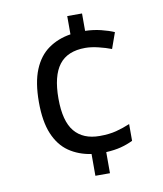

<svg xmlns="http://www.w3.org/2000/svg" viewBox="-83 -791 737 869"><g transform="rotate(-10 286.0 -357.0)"><path d="M353 -644Q391 -643 425.5 -634.5Q460 -626 485 -615L459 -542Q433 -552 400 -560Q367 -568 340 -568Q258 -568 219.5 -517.5Q181 -467 181 -363Q181 -259 220.5 -211.5Q260 -164 336 -164Q380 -164 412.5 -172.5Q445 -181 476 -194V-117Q449 -104 420 -96.5Q391 -89 352 -87V10H285V-90Q226 -99 182.5 -129Q139 -159 115 -216Q91 -273 91 -362Q91 -453 115 -511Q139 -569 183 -600Q227 -631 285 -640V-724H353Z"/></g></svg>

Font: Noto Naskh Arabic
Style: Regular
Weight: 400
Designer: Monotype Design Team, David Williams, Mohamad Dakak and Nizar Qandah
Foundry: Monotype Imaging Inc.
Version: Version 2.013